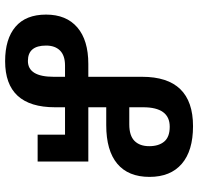

<svg xmlns="http://www.w3.org/2000/svg" viewBox="-32 -732 774 750"><g transform="rotate(90 355.0 -357.0)"><path d="M219 10Q132 10 84.5 -30.5Q37 -71 37 -150Q37 -229 87 -272Q137 -315 230 -315H280V-525Q280 -724 473 -724Q569 -724 620 -680Q671 -636 671 -554Q671 -471 619.5 -428Q568 -385 469 -385H399V-315H611V-117H506V-224H399V-185Q399 10 219 10ZM399 -475H466Q510 -475 530.5 -495.5Q551 -516 551 -553Q551 -590 533 -611.5Q515 -633 475 -633Q399 -633 399 -529ZM218 -79Q280 -79 280 -180V-224H236Q197 -224 177.5 -204.5Q158 -185 158 -150Q158 -79 218 -79Z"/></g></svg>

Font: Noto Sans Georgian Condensed SemiBold
Style: Regular
Weight: 600
Width: 3
Designer: Monotype Design Team, Akaki Razmadze
Foundry: Google LLC
Version: Version 2.005; ttfautohint (v1.8.4.7-5d5b)